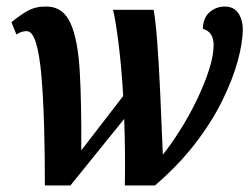

<svg xmlns="http://www.w3.org/2000/svg" viewBox="-20 -566 761 586"><path d="M117 0Q117 -98 114.5 -183.5Q112 -269 106.5 -333.5Q101 -398 90 -434.5Q79 -471 61 -471Q46 -471 30 -461L15 -498Q42 -521 66.5 -534Q91 -547 124 -546Q173 -545 195.5 -494.5Q218 -444 223.5 -346.5Q229 -249 228 -107L356 -273Q351 -360 342 -432Q333 -504 325 -536H449Q455 -503 460 -436.5Q465 -370 469 -281.5Q473 -193 477 -94Q502 -125 529.5 -168.5Q557 -212 580 -259.5Q603 -307 617.5 -351.5Q632 -396 632 -428Q632 -469 599 -478Q600 -512 620 -529Q640 -546 666 -546Q694 -546 707.5 -525.5Q721 -505 721 -478Q721 -436 705.5 -379.5Q690 -323 658 -258Q626 -193 575 -127Q524 -61 453 0H361Q362 -45 361.5 -97Q361 -149 359 -203L195 0Z"/></svg>

Font: Noto Serif Condensed
Style: Bold Italic
Weight: 700
Width: 3
Italic angle: -12°
Designer: Monotype Design Team
Foundry: Monotype Imaging Inc.
Version: Version 2.014